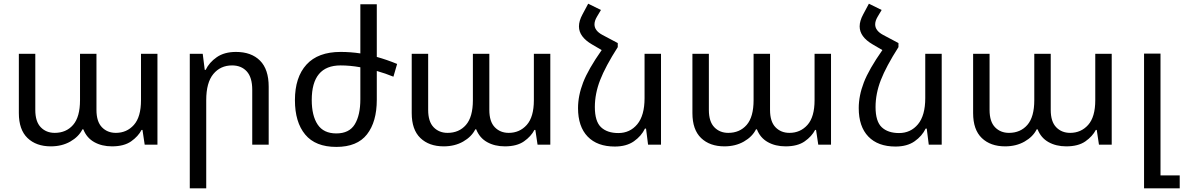

<svg xmlns="http://www.w3.org/2000/svg" viewBox="-20 -783 6404 1039"><path d="M255 9Q176 9 129 -36Q82 -81 82 -171V-492H171V-188Q171 -125 200.5 -94.5Q230 -64 276 -64Q338 -64 375.5 -107Q413 -150 413 -241V-492H502V-188Q502 -125 531.5 -94.5Q561 -64 607 -64Q666 -64 704.5 -107Q743 -150 743 -241V-492H832V0H763L751 -80H746Q728 -45 689.5 -18Q651 9 586 9Q531 9 490 -14Q449 -37 431 -83H426Q406 -43 360.5 -17Q315 9 255 9Z M1007 236V-492H1077L1088 -405H1093Q1112 -445 1153 -473.5Q1194 -502 1257 -502Q1340 -502 1387 -455Q1434 -408 1434 -314V0H1345V-297Q1345 -364 1315.5 -396.5Q1286 -429 1236 -429Q1173 -429 1134.5 -382.5Q1096 -336 1096 -241V236Z M2019 -243Q2019 -124 1966 -56Q1913 12 1800 12Q1687 12 1631.5 -55Q1576 -122 1576 -241Q1576 -365 1638.5 -433.5Q1701 -502 1823 -502Q1877 -502 1930 -494V-760H2019V-475Q2073 -460 2129 -437L2109 -368Q2065 -386 2019 -399ZM1667 -242Q1667 -157 1699 -109Q1731 -61 1800 -61Q1870 -61 1900 -110.5Q1930 -160 1930 -246V-419Q1874 -429 1823 -429Q1667 -429 1667 -242Z M2381 9Q2302 9 2255 -36Q2208 -81 2208 -171V-492H2297V-188Q2297 -125 2326.5 -94.5Q2356 -64 2402 -64Q2464 -64 2501.5 -107Q2539 -150 2539 -241V-492H2628V-188Q2628 -125 2657.5 -94.5Q2687 -64 2733 -64Q2792 -64 2830.5 -107Q2869 -150 2869 -241V-492H2958V0H2889L2877 -80H2872Q2854 -45 2815.5 -18Q2777 9 2712 9Q2657 9 2616 -14Q2575 -37 2557 -83H2552Q2532 -43 2486.5 -17Q2441 9 2381 9Z M3470 -87Q3451 -47 3410.5 -18.5Q3370 10 3307 10Q3212 10 3160 -44Q3108 -98 3108 -198Q3108 -265 3135.5 -336.5Q3163 -408 3236 -512L3183 -543Q3113 -584 3113 -640Q3113 -670 3132 -705L3163 -763L3232 -729L3210 -692Q3197 -670 3197 -651Q3197 -617 3240 -594L3323 -550V-528Q3256 -423 3227.5 -349.5Q3199 -276 3199 -204Q3199 -126 3232.5 -94.5Q3266 -63 3326 -63Q3389 -63 3428.5 -110.5Q3468 -158 3468 -252V-492H3557V0H3487L3476 -87Z M3900 9Q3821 9 3774 -36Q3727 -81 3727 -171V-492H3816V-188Q3816 -125 3845.5 -94.5Q3875 -64 3921 -64Q3983 -64 4020.5 -107Q4058 -150 4058 -241V-492H4147V-188Q4147 -125 4176.5 -94.5Q4206 -64 4252 -64Q4311 -64 4349.5 -107Q4388 -150 4388 -241V-492H4477V0H4408L4396 -80H4391Q4373 -45 4334.5 -18Q4296 9 4231 9Q4176 9 4135 -14Q4094 -37 4076 -83H4071Q4051 -43 4005.5 -17Q3960 9 3900 9Z M4989 -87Q4970 -47 4929.5 -18.5Q4889 10 4826 10Q4731 10 4679 -44Q4627 -98 4627 -198Q4627 -265 4654.5 -336.5Q4682 -408 4755 -512L4702 -543Q4632 -584 4632 -640Q4632 -670 4651 -705L4682 -763L4751 -729L4729 -692Q4716 -670 4716 -651Q4716 -617 4759 -594L4842 -550V-528Q4775 -423 4746.5 -349.5Q4718 -276 4718 -204Q4718 -126 4751.5 -94.5Q4785 -63 4845 -63Q4908 -63 4947.5 -110.5Q4987 -158 4987 -252V-492H5076V0H5006L4995 -87Z M5419 9Q5340 9 5293 -36Q5246 -81 5246 -171V-492H5335V-188Q5335 -125 5364.5 -94.5Q5394 -64 5440 -64Q5502 -64 5539.5 -107Q5577 -150 5577 -241V-492H5666V-188Q5666 -125 5695.5 -94.5Q5725 -64 5771 -64Q5830 -64 5868.5 -107Q5907 -150 5907 -241V-492H5996V0H5927L5915 -80H5910Q5892 -45 5853.5 -18Q5815 9 5750 9Q5695 9 5654 -14Q5613 -37 5595 -83H5590Q5570 -43 5524.5 -17Q5479 9 5419 9Z M6171 236V-493H6260V166H6364V236Z"/></svg>

Font: Noto Sans Armenian
Style: Regular
Weight: 400
Designer: Monotype Design Team
Foundry: Monotype Imaging Inc.
Version: Version 2.040;GOOG;noto-fonts:20170220:a8a215d2e889